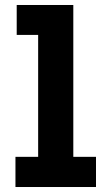

<svg xmlns="http://www.w3.org/2000/svg" viewBox="-20 -750 433 770"><path d="M42 -121H133V-610H47V-730H274V-121H365V0H42Z"/></svg>

Font: Secular One
Style: Regular
Weight: 400
Designer: Michal Sahar
Foundry: Hagilda
Version: Version 1.000